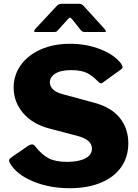

<svg xmlns="http://www.w3.org/2000/svg" viewBox="-20 -983 730 1013"><path d="M356 -613Q300 -613 271.5 -594.5Q243 -576 243 -548Q243 -529 259 -512Q275 -495 315 -485L477 -441Q567 -417 612 -361Q657 -305 657 -227Q657 -155 619.5 -101.5Q582 -48 512 -19Q442 10 348 10Q242 10 155.5 -25.5Q69 -61 33 -121Q28 -131 28 -136Q28 -144 39 -152L129 -214Q140 -221 148 -221Q158 -221 164 -213Q200 -167 236.5 -148Q273 -129 333 -129Q394 -129 429.5 -147Q465 -165 465 -199Q465 -245 392 -265L240 -305Q152 -328 102 -386.5Q52 -445 52 -521Q52 -586 89 -638.5Q126 -691 193.5 -721.5Q261 -752 350 -752Q436 -752 510 -723Q584 -694 620 -646Q627 -634 627 -629Q627 -624 620 -618L522 -547Q518 -543 513 -543Q507 -543 495 -555Q470 -582 439.5 -597.5Q409 -613 356 -613ZM365 -876Q360 -882 356 -886Q352 -890 349 -890Q344 -890 333 -876L284 -822Q279 -816 275 -815Q271 -814 260 -814H169Q160 -814 160 -819Q160 -822 167 -831L277 -949Q283 -957 290.5 -960Q298 -963 311 -963H396Q412 -963 422 -951L531 -831Q539 -821 539 -818Q539 -814 530 -814H433Q423 -814 418 -815.5Q413 -817 408 -822Z"/></svg>

Font: Libre Franklin ExtraBold
Style: Regular
Weight: 800
Designer: Pablo Impallari, Rodrigo Fuenzalida
Foundry: Impallari Type
Version: Version 1.002; ttfautohint (v1.5)